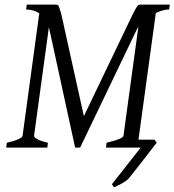

<svg xmlns="http://www.w3.org/2000/svg" viewBox="-20 -635 750 826"><path d="M707.5 -594.2Q683.1 -594.2 650.4 -579.1L575.7 -34.2H645L654.3 -21Q651.4 -17.6 642.8 -6.6Q634.3 4.4 622.6 19.5Q610.8 34.7 597.4 52Q584 69.3 571.5 85.2Q559.1 101.1 548.6 114.3Q538.1 127.4 532.7 134.3Q526.4 140.1 518.3 145.5Q510.3 150.9 501.7 155.8Q493.2 160.6 484.9 164.3Q476.6 168 470.7 170.9Q468.3 167.5 466.3 164.8Q464.4 162.1 461.4 157.7L585.4 0H436L438.5 -21Q469.2 -27.8 489.7 -35.9Q510.3 -43.9 511.2 -50.8L575.2 -519.5Q573.2 -516.6 571.5 -513.7Q569.8 -510.7 568.4 -507.8L324.7 0H303.2L190.4 -518.1L126.5 -50.8Q125.5 -44.9 140.4 -36.4Q155.3 -27.8 186 -21L183.6 0H6.8L9.3 -21Q40.5 -27.8 58.3 -35.9Q76.2 -43.9 77.1 -50.8L148.9 -577.6Q134.8 -586.9 119.6 -590.6Q104.5 -594.2 92.3 -594.2L95.2 -615.2H220.7Q225.1 -615.2 227.8 -613.8Q230.5 -612.3 232.7 -607.9Q234.9 -603.5 237.3 -595.5Q239.7 -587.4 243.7 -574.2L340.8 -135.3L551.3 -574.2Q558.6 -588.9 563.2 -596.9Q567.9 -605 571.3 -609.1Q574.7 -613.3 577.6 -614.3Q580.6 -615.2 585 -615.2H710.4Z"/></svg>

Font: Gentium Plus CyrE
Style: Italic
Weight: 400
Italic angle: -8°
Designer: J. Victor Gaultney, Annie Olsen, Iska Routamaa, Becca Hirsbrunner
Foundry: SIL International
Version: Version 5.000